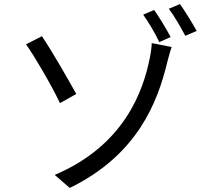

<svg xmlns="http://www.w3.org/2000/svg" viewBox="-20 -874 1040 944"><path d="M249 -14 323 50C655 -112 755 -370 803 -571C807 -584 815 -618 824 -643L726 -662C726 -644 721 -608 715 -582C684 -431 594 -160 249 -14ZM186 -696 108 -656C149 -599 232 -457 275 -367L355 -412C319 -477 231 -631 186 -696ZM738 -825 684 -802C709 -767 744 -709 763 -667L819 -692C799 -730 762 -791 738 -825ZM865 -854 810 -831C837 -796 869 -739 891 -698L947 -722C926 -760 889 -820 865 -854Z"/></svg>

Font: Source Han Sans TC
Style: Regular
Weight: 400
Designer: Ryoko NISHIZUKA 西塚涼子 (kana, bopomofo & ideographs); Paul D. Hunt (Latin, Greek & Cyrillic); Sandoll Communications 산돌커뮤니
Foundry: Adobe
Version: Version 2.002;hotconv 1.0.116;makeotfexe 2.5.65601